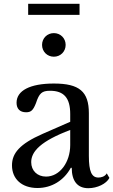

<svg xmlns="http://www.w3.org/2000/svg" viewBox="-20 -979 595 1009"><path d="M349 -296V-217C349 -126 294 -51 222 -51C176 -51 144 -82 144 -127C144 -184 196 -238 349 -296ZM205 -276C82 -222 43 -173 43 -110C43 -38 95 9 177 9C252 9 316 -31 352 -97H357C357 -29 386 10 444 10C491 10 539 -13 555 -44L541 -68C531 -50 510 -46 497 -46C462 -46 447 -77 447 -160V-384C447 -498 397 -540 263 -540C138 -540 67 -503 67 -439C67 -407 85 -389 117 -389C143 -389 154 -399 169 -437C186 -489 200 -502 243 -502C316 -502 349 -464 349 -380V-339ZM201 -743C201 -708 228 -681 263 -681C298 -681 325 -708 325 -743C325 -778 298 -805 263 -805C228 -805 201 -778 201 -743ZM398 -901V-959H128V-901Z"/></svg>

Font: Libre Baskerville
Style: Regular
Weight: 400
Designer: Pablo Impallari, Rodrigo Fuenzalida
Foundry: Pablo Impallari, Rodrigo Fuenzalida
Version: Version 1.051;Glyphs 3.2.3 (3260)